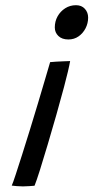

<svg xmlns="http://www.w3.org/2000/svg" viewBox="-20 -696 350 720"><path d="M109.5 0.5Q102 1 90 2Q78 3 66 3Q53.5 3 43.2 2Q33 1 24 0Q29 -11 39 -41.8Q49 -72.5 63 -116.2Q77 -160 92.2 -209.5Q107.5 -259 122 -307.5Q136.5 -356 148.5 -396.8Q160.5 -437.5 168 -463Q176.5 -464 191 -464.8Q205.5 -465.5 220.2 -466.2Q235 -467 243 -467Q241 -454.5 234.8 -428Q228.5 -401.5 220 -369.5Q207.5 -322.5 191.5 -266Q175.5 -209.5 159.2 -155Q143 -100.5 129.8 -58.5Q116.5 -16.5 109.5 0.5ZM236.5 -548Q212.5 -548 199 -561Q185.5 -574 185.5 -593Q185.5 -616 196 -634.8Q206.5 -653.5 224.5 -665Q242.5 -676.5 265 -676.5Q286 -676.5 298.2 -663Q310.5 -649.5 310.5 -630Q310.5 -608.5 300.8 -589.8Q291 -571 274.5 -559.5Q258 -548 236.5 -548Z"/></svg>

Font: Grandstander Thin Light
Style: Italic
Weight: 300
Italic angle: -15°
Version: Version 1.200